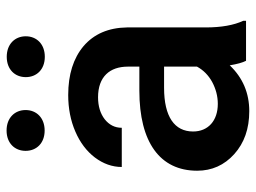

<svg xmlns="http://www.w3.org/2000/svg" viewBox="-116 -648 774 581"><g transform="rotate(-90 270.5 -358.0)"><path d="M104 -667C104 -634.3 127 -609.4 165.5 -609.4C204.1 -609.4 227.5 -634.3 227.5 -667C227.5 -699.7 204.1 -724.6 165.5 -724.6C127 -724.6 104 -699.7 104 -667ZM327.1 -666.5C327.1 -633.8 350.1 -608.9 388.7 -608.9C427.2 -608.9 450.7 -633.8 450.7 -666.5C450.7 -699.2 427.2 -724.1 388.7 -724.1C350.1 -724.1 327.1 -699.2 327.1 -666.5ZM497.6 0V-8.3C484.4 -36.6 477.5 -74.7 477.5 -122.1V-360.4C476.6 -416.5 457.5 -460.4 420.9 -491.7C384.3 -522.5 335 -538.1 272.9 -538.1C232.4 -538.1 195.3 -530.8 162.6 -516.6C129.4 -502.4 103 -482.4 84 -457.5C64.9 -432.1 55.2 -404.8 55.2 -376H173.8C173.8 -397 182.6 -414.1 199.7 -427.7C216.8 -440.9 239.3 -447.8 266.1 -447.8C328.6 -447.8 358.9 -412.1 358.9 -357.4V-322.8H286.1C130.4 -322.8 43.9 -260.7 43.9 -147.9C43.9 -103.5 60.5 -65.9 94.2 -35.6C127.9 -5.4 170.9 9.8 224.1 9.8C278.8 9.8 325.2 -9.8 362.8 -49.3C366.7 -26.4 371.1 -10.3 376.5 0ZM246.1 -85.4C195.3 -85.4 162.6 -114.7 162.6 -160.2C162.6 -216.3 207 -248 294.9 -248H358.9V-148.4C348.6 -129.4 333 -113.8 312.5 -102.5C291.5 -91.3 269.5 -85.4 246.1 -85.4Z"/></g></svg>

Font: Roboto Medium
Style: Regular
Weight: 500
Designer: Google
Version: Version 2.137; 2017